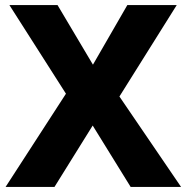

<svg xmlns="http://www.w3.org/2000/svg" viewBox="-20 -734 734 754"><path d="M691 0H493L344 -241L194 0H2L239 -366L17 -714H206L345 -480L480 -714H674L449 -355Z"/></svg>

Font: Noto Sans Syriac ExtraBold
Style: Regular
Weight: 800
Designer: Patrick Giasson and the Monotype Design Team
Foundry: Monotype Imaging Inc.
Version: Version 3.000; ttfautohint (v1.8.4.7-5d5b)